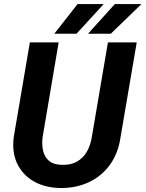

<svg xmlns="http://www.w3.org/2000/svg" viewBox="-20 -921 721 951"><path d="M514.6 -710.9H657.2L577.1 -241.7Q565.9 -162.6 525.1 -105.7Q484.4 -48.8 420.7 -18.8Q356.9 11.2 277.3 10.3Q203.1 8.8 148.2 -22.2Q93.3 -53.2 65.9 -109.1Q38.6 -165 47.9 -241.2L127.9 -710.9H270.5L190.9 -240.7Q186.5 -204.1 193.6 -173.6Q200.7 -143.1 222.9 -124.3Q245.1 -105.5 286.1 -104.5Q329.6 -103 360.4 -120.1Q391.1 -137.2 409.7 -168.7Q428.2 -200.2 434.6 -241.2ZM416 -753.9 548.8 -900.9H680.7L528.8 -753.9ZM249 -753.9 364.3 -900.9H493.7L358.9 -753.9Z"/></svg>

Font: Roboto
Style: Bold Italic
Weight: 700
Italic angle: -12°
Designer: Christian Robertson
Foundry: Google
Version: Version 3.0